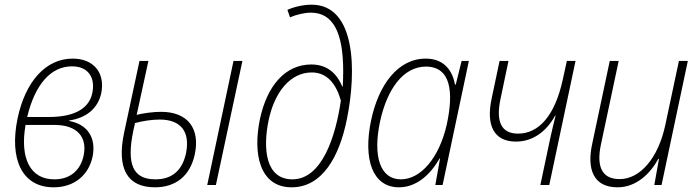

<svg xmlns="http://www.w3.org/2000/svg" viewBox="-20 -789 2973 819"><path d="M209 10C296 10 358 -41 375 -121C391 -202 353 -259 275 -273V-275C349 -286 398 -327 412 -392C429 -478 380 -539 290 -539C175 -539 88 -441 55 -284C19 -111 73 10 209 10ZM287 -506C356 -506 387 -459 374 -393C358 -315 279 -290 189 -290H96C129 -429 197 -506 287 -506ZM213 -24C109 -23 64 -114 89 -256H214C307 -256 353 -206 337 -127C324 -61 277 -24 213 -24Z M641 10C729 10 791 -38 811 -131C834 -241 781 -312 667 -312C633 -312 590 -306 563 -299L613 -529H575L510 -226C476 -68 524 10 641 10ZM864 0H901L1014 -529H976ZM549 -233 556 -264C587 -273 629 -279 661 -279C751 -279 791 -228 774 -138C758 -60 712 -24 643 -24C549 -24 518 -85 549 -233Z M1224 10C1355 10 1428 -121 1460 -282C1501 -484 1499 -769 1309 -769C1277 -769 1237 -761 1206 -747L1217 -715C1245 -727 1279 -735 1306 -735C1400 -735 1444 -652 1444 -485C1444 -461 1443 -436 1442 -420H1440C1420 -468 1382 -514 1308 -514C1196 -514 1119 -422 1089 -282C1058 -136 1086 10 1224 10ZM1227 -24C1114 -24 1100 -152 1126 -277C1152 -399 1220 -480 1310 -480C1378 -480 1415 -427 1434 -360C1412 -208 1354 -24 1227 -24Z M1682 10C1751 10 1812 -37 1855 -113H1857L1837 0H1868L1980 -529H1949L1924 -428H1921C1911 -483 1878 -539 1796 -539C1677 -539 1595 -427 1563 -276C1528 -109 1569 10 1682 10ZM1690 -24C1601 -24 1570 -123 1601 -270C1631 -408 1699 -504 1796 -505C1905 -505 1915 -394 1886 -259C1854 -116 1775 -24 1690 -24Z M2285 0H2323L2435 -529H2398L2380 -447C2347 -297 2279 -219 2190 -219C2116 -219 2095 -273 2115 -367L2149 -529H2111L2077 -368C2053 -255 2086 -185 2181 -185C2251 -185 2310 -226 2348 -296H2350C2342 -264 2334 -231 2326 -194Z M2614 10C2695 10 2754 -49 2788 -111H2791L2771 0H2802L2914 -529H2876L2818 -256C2788 -115 2711 -25 2623 -25C2540 -25 2526 -89 2543 -171L2619 -529H2581L2506 -175C2483 -69 2510 10 2614 10Z"/></svg>

Font: Noto Sans SemiCondensed ExtraLight
Style: Italic
Weight: 200
Width: 4
Italic angle: -12°
Designer: Monotype Design Team
Foundry: Monotype Imaging Inc.
Version: Version 2.013